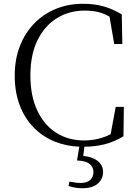

<svg xmlns="http://www.w3.org/2000/svg" viewBox="-20 -762 728 1017"><path d="M388 88 400 15Q331 12 273 -11Q207 -37 158.5 -86.5Q110 -136 84 -205.5Q58 -275 58 -361Q58 -447 85 -517Q112 -587 161 -637.5Q210 -688 276 -715Q342 -742 419 -742Q480 -742 528 -728.5Q576 -715 625 -686L628 -529H585L560 -674Q539 -686 519 -693Q479 -706 430 -706Q346 -706 281 -665.5Q216 -625 178.5 -548.5Q141 -472 141 -362.5Q141 -253 178 -175.5Q215 -98 279 -58Q343 -18 425 -18Q474 -18 519 -32Q543 -39 566 -51L593 -196H636L634 -40Q582 -9 531 3Q483 15 427 15L421 64Q466 68 494 88Q526 111 526 149Q526 186 498 210.5Q470 235 416 235Q393 235 375 231.5Q357 228 343 223L348 200Q365 203 379 205Q393 207 407 207Q441 207 458 191Q475 175 475 149Q475 122 454.5 106Q434 90 388 88Z"/></svg>

Font: Early Summer Mincho Light
Style: Regular
Weight: 300
Designer: GuiWonder
Version: Version 1.002